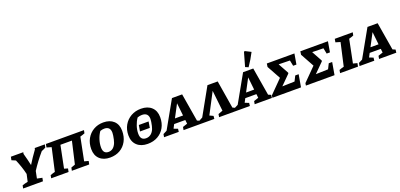

<svg xmlns="http://www.w3.org/2000/svg" viewBox="20 -1921 6286 3014"><g transform="rotate(-20 3163.0 -414.0)"><path d="M54 0 64 -50Q86 -57 108 -63.5Q130 -70 157 -75L184 -196Q169 -261 147.5 -324.5Q126 -388 99 -452L33 -480L44 -535H251L246 -508Q261 -455 273.5 -404.5Q286 -354 297 -304Q358 -404 438 -514L442 -535H611L601 -485Q566 -465 530 -452Q475 -388 426 -322.5Q377 -257 335 -192L311 -73L396 -55L385 0Z M839 -445 764 -73 824 -55 813 0H523L532 -50Q551 -57 569 -63Q587 -69 611 -75L697 -457L619 -480L629 -535H1265L1255 -485Q1233 -477 1215 -470.5Q1197 -464 1177 -459L1100 -73L1169 -55L1158 0H868L878 -50Q894 -56 908.5 -61.5Q923 -67 946 -75L1031 -445Z M1506 11Q1397 11 1333.5 -49Q1270 -109 1270 -215Q1270 -311 1311 -385.5Q1352 -460 1424.5 -502.5Q1497 -545 1589 -545Q1698 -545 1761.5 -485.5Q1825 -426 1825 -320Q1825 -221 1784.5 -146.5Q1744 -72 1672.5 -30.5Q1601 11 1506 11ZM1512 -81Q1599 -81 1640 -184Q1648 -204 1655 -235Q1662 -266 1666.5 -296Q1671 -326 1671 -344Q1671 -448 1571 -448Q1538 -448 1502 -435Q1465 -382 1444 -316Q1423 -250 1423 -188Q1423 -81 1512 -81Z M2134 11Q2023 11 1957.5 -50Q1892 -111 1892 -218Q1892 -313 1934 -386.5Q1976 -460 2049.5 -502.5Q2123 -545 2218 -545Q2329 -545 2394 -484.5Q2459 -424 2459 -317Q2459 -219 2418 -145.5Q2377 -72 2304 -30.5Q2231 11 2134 11ZM2140 -81Q2184 -81 2219 -107Q2254 -133 2275 -184Q2282 -201 2289 -231Q2296 -261 2301 -292Q2306 -323 2306 -343Q2306 -448 2200 -448Q2164 -448 2125 -434Q2089 -383 2067.5 -318Q2046 -253 2046 -189Q2046 -81 2140 -81ZM2084 -214 2102 -316H2265L2248 -214Z M2983 -69Q2995 -64 3006 -59.5Q3017 -55 3028 -50L3022 0H2734L2743 -50L2821 -76L2814 -140H2628L2594 -75Q2630 -62 2660 -50L2654 0H2408L2417 -50L2480 -82L2735 -535H2905ZM2670 -219H2805L2782 -431Z M3499 -535 3575 -71Q3599 -61 3621 -49L3616 0H3328L3336 -50L3412 -78L3374 -423L3193 -77Q3224 -65 3253 -49L3248 0H3002L3011 -50L3077 -86L3328 -535Z M4171 -69Q4183 -64 4194 -59.5Q4205 -55 4216 -50L4210 0H3922L3931 -50L4009 -76L4002 -140H3816L3782 -75Q3818 -62 3848 -50L3842 0H3596L3605 -50L3668 -82L3923 -535H4093ZM3858 -219H3993L3970 -431ZM4031 -578 3980 -600 4045 -828 4059 -839 4157 -789Q4102 -681 4031 -578Z M4218 0 4224 -39 4437 -254 4312 -481 4320 -536H4781L4751 -361H4696L4677 -456L4490 -460L4586 -285L4583 -272L4426 -115L4632 -121L4675 -207H4732L4696 0Z M4778 0 4784 -39 4997 -254 4872 -481 4880 -536H5341L5311 -361H5256L5237 -456L5050 -460L5146 -285L5143 -272L4986 -115L5192 -121L5235 -207H5292L5256 0Z M5349 0 5358 -50Q5378 -58 5397.5 -64.5Q5417 -71 5437 -75L5523 -457L5445 -480L5455 -535H5755L5745 -485Q5725 -477 5706.5 -470.5Q5688 -464 5668 -459L5590 -73L5659 -55L5648 0Z M6249 -69Q6261 -64 6272 -59.5Q6283 -55 6294 -50L6288 0H6000L6009 -50L6087 -76L6080 -140H5894L5860 -75Q5896 -62 5926 -50L5920 0H5674L5683 -50L5746 -82L6001 -535H6171ZM5936 -219H6071L6048 -431Z"/></g></svg>

Font: Piazzolla SC
Style: Bold Italic
Weight: 700
Italic angle: -11.3°
Designer: Juan Pablo del Peral
Foundry: Huerta Tipografica
Version: Version 1.330